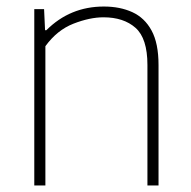

<svg xmlns="http://www.w3.org/2000/svg" viewBox="-20 -568 584 588"><path d="M85 0V-540H115L118 -475.5H122Q194.5 -548 298 -548Q347.5 -548 385.2 -530.8Q423 -513.5 444.2 -474.5Q465.5 -435.5 465.5 -369V0H431.5V-369Q431.5 -450.5 395 -482.8Q358.5 -515 297 -515Q255 -515 205 -495.5Q155 -476 119 -426.5V0Z"/></svg>

Font: Encode Sans Th
Style: Regular
Weight: 100
Designer: Multiple Designers
Foundry: Impallari Type
Version: Version 3.002; ttfautohint (v1.8.3) -l 8 -r 50 -G 200 -x 14 